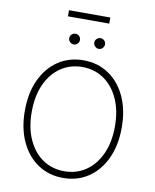

<svg xmlns="http://www.w3.org/2000/svg" viewBox="-108 -1111 968 1201"><g transform="rotate(10 376.0 -510.0)"><path d="M683.6 -363.6Q683.6 -251.4 644.5 -167.3Q605.5 -83.1 536 -36.6Q466.6 9.9 376.1 9.9Q285.2 9.9 215.7 -36.8Q146.3 -83.5 107.2 -167.4Q68.2 -251.4 68.2 -363.6Q68.2 -476.2 107.2 -560.2Q146.3 -644.2 215.7 -690.7Q285.2 -737.2 376.1 -737.2Q466.6 -737.2 536 -690.7Q605.5 -644.2 644.5 -560.2Q683.6 -476.2 683.6 -363.6ZM640.3 -363.6Q640.3 -464.8 606.2 -539.1Q572.1 -613.3 512.6 -653.9Q453.1 -694.6 376.1 -694.6Q299 -694.6 239.3 -654.1Q179.7 -613.6 145.8 -539.4Q111.9 -465.2 111.9 -363.6Q111.9 -263.1 145.6 -188.7Q179.3 -114.3 238.8 -73.5Q298.3 -32.7 376.1 -32.7Q453.1 -32.7 512.8 -73.3Q572.4 -114 606.4 -188.4Q640.3 -262.8 640.3 -363.6ZM296.9 -823.9Q283.4 -823.9 273.1 -834.2Q262.8 -844.5 262.8 -858Q262.8 -872.5 273.1 -882.3Q283.4 -892 296.9 -892Q311.4 -892 321.2 -882.3Q331 -872.5 331 -858Q331 -844.5 321.2 -834.2Q311.4 -823.9 296.9 -823.9ZM456 -823.9Q442.5 -823.9 432.2 -834.2Q421.9 -844.5 421.9 -858Q421.9 -872.5 432.2 -882.3Q442.5 -892 456 -892Q470.5 -892 480.3 -882.3Q490.1 -872.5 490.1 -858Q490.1 -844.5 480.3 -834.2Q470.5 -823.9 456 -823.9ZM493.6 -1029.8V-991.1H231.2V-1029.8Z"/></g></svg>

Font: Inter Extra Light BETA
Style: Regular
Weight: 200
Designer: Rasmus Andersson
Foundry: rsms
Version: Version 3.011;git-f93a4a705